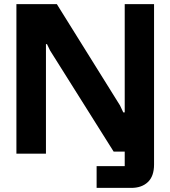

<svg xmlns="http://www.w3.org/2000/svg" viewBox="-20 -749 831 936"><path d="M451 167V61H588V-10H534L224 -503L209 -534H204V0H60V-729H257L565 -235L581 -201H588V-729H731V53Q731 110 701 138.5Q671 167 620 167Z"/></svg>

Font: Hubot Sans SemiBold
Style: Regular
Weight: 600
Designer: Deni Anggara
Foundry: GitHub, Inc., Subsidiary of Microsoft Corporation
Version: Version 2.000